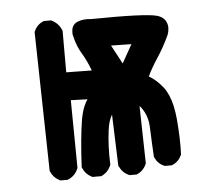

<svg xmlns="http://www.w3.org/2000/svg" viewBox="-40 -468 580 523"><g transform="rotate(-5 250.0 -206.0)"><path d="M292 12.7Q274.9 5.4 266.6 -12.7L265.6 -14.2V-16.1L260.7 -154.8Q251 -138.2 248 -113.8Q242.2 -70.8 244.1 -21V-18.6L243.2 -16.6Q240.7 -11.2 237.3 -6.3Q233.9 -1.5 229.2 2.2Q224.6 5.9 219.2 8.8L217.3 9.8H214.8H195.3H192.9L190.9 8.8Q174.3 0.5 167 -16.6L166 -18.6V-21Q169.9 -97.7 177.7 -146Q179.7 -157.7 182.4 -167.7Q185.1 -177.7 189 -186.3Q192.9 -194.8 197.8 -202.1L152.3 -203.6L154.3 -20.5V-18.6L153.8 -17.1Q149.9 -7.3 143.1 -0.2Q136.2 6.8 127 10.7L125 11.7H123H107.4H105L103 10.7Q86.4 2.4 79.1 -14.6L78.1 -16.6V-18.6L70.3 -395.5V-397.5L71.3 -399.4Q78.6 -416.5 95.7 -423.8L97.7 -424.8H99.6H115.2H117.7L119.6 -423.8Q138.7 -414.1 146 -395L146.5 -393.6V-391.6V-280.3L216.3 -279.3Q205.6 -307.6 194.8 -325.2Q187.5 -336.9 182.4 -349.6Q177.2 -362.3 174.3 -375.5Q172.9 -379.9 172.6 -383.8Q172.4 -387.7 172.9 -391.6Q174.3 -408.7 189.5 -415Q204.6 -421.4 227.1 -418.9Q375.5 -420.9 406.2 -412.1Q425.3 -406.7 431.4 -391.6Q437.5 -376.5 430.2 -356.9L429.7 -356.4Q416 -326.2 397 -297.4Q381.3 -273.9 369.6 -249.5Q390.1 -237.8 408.2 -214.8Q415.5 -205.1 421.1 -191.9Q426.8 -178.7 430.2 -162.8Q433.6 -147 435.5 -127.9Q440.4 -71.3 438.5 -31.7V-29.8L437.5 -28.3Q434.1 -20 427.7 -13.7Q421.4 -7.3 413.1 -3.9L411.1 -2.9H409.2H393.6H391.6L389.6 -3.9Q372.6 -11.2 365.2 -28.3L364.3 -29.8V-31.7Q362.3 -63 360.4 -112.8Q359.9 -124.5 357.2 -134.8Q354.5 -145 349.6 -154.3Q344.7 -163.6 337.4 -171.9L340.8 -16.6V-14.6L340.3 -13.2Q332.5 5.4 315.4 12.7L313.5 13.7H311.5H295.9H293.9ZM330.1 -341.3 274.4 -342.3 301.8 -291Z"/></g></svg>

Font: NaikaiFont
Style: Bold
Weight: 700
Version: Version 1.89